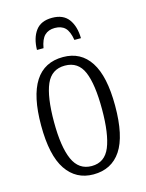

<svg xmlns="http://www.w3.org/2000/svg" viewBox="-113 -799 665 877"><g transform="rotate(-15 219.5 -360.0)"><path d="M219 10Q137 10 91 -58Q45 -126 45 -268Q45 -544 222 -544Q306 -544 350.5 -475.5Q395 -407 395 -268Q395 -125 350 -57.5Q305 10 219 10ZM221 -29Q283 -29 308 -90Q333 -151 333 -268Q333 -386 308 -445Q283 -504 220 -504Q157 -504 131.5 -445Q106 -386 106 -268Q106 -150 133 -89.5Q160 -29 221 -29ZM116 -606Q117 -662 142 -696Q167 -730 220 -730Q273 -730 298 -696Q323 -662 324 -606H293Q286 -648 268.5 -665Q251 -682 220 -682Q190 -682 172 -664.5Q154 -647 147 -606Z"/></g></svg>

Font: Noto Serif ExtraCondensed Light
Style: Regular
Weight: 300
Width: 2
Designer: Monotype Design Team
Foundry: Monotype Imaging Inc.
Version: Version 2.014; ttfautohint (v1.8.4.7-5d5b)